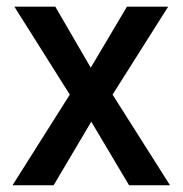

<svg xmlns="http://www.w3.org/2000/svg" viewBox="-20 -548 540 568"><path d="M143.6 -528.3H22.5L186.5 -268.1L17.1 0H138.7L250 -188L361.8 0H482.9L313 -268.1L477.5 -528.3H355.5L248.5 -347.7Z"/></svg>

Font: Bert Sans Medium
Style: Regular
Weight: 500
Designer: Christian Robertson (Google), Cristiano Sobral
Foundry: Google, Cristiano Sobral
Version: Version 3.101